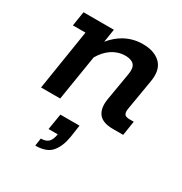

<svg xmlns="http://www.w3.org/2000/svg" viewBox="-156 -525 841 887"><g transform="rotate(30 265.0 -81.5)"><path d="M45 0 96 -322H29L41 -399H203L192 -329Q221 -364 256 -384Q301 -409 353 -409Q415 -409 448 -376.5Q481 -344 470 -279L443 -119Q439 -97 445 -87Q451 -77 473 -77H495L483 0H428Q373 0 351.5 -28Q330 -56 339 -109L364 -256Q370 -291 356 -306.5Q342 -322 310 -322Q271 -322 237 -299Q208 -279 186 -242L147 0ZM156 246 162 205Q188 205 201.5 192.5Q215 180 220 149H171L185 64H287L277 132Q268 185 241.5 215.5Q215 246 156 246Z"/></g></svg>

Font: Rokkitt SemiBold SemiBold
Style: Italic
Weight: 600
Italic angle: -9°
Version: Version 3.103